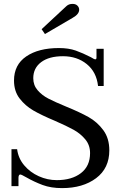

<svg xmlns="http://www.w3.org/2000/svg" viewBox="-20 -957 622 987"><path d="M194 -807 309 -914Q310 -915 322 -926Q334 -937 353 -937Q369 -937 378 -928Q387 -919 387 -907Q387 -884 353 -865L211 -782ZM114 -46Q90 -60 84 -60Q80 -60 77.5 -55.5Q75 -51 75 -43V0H39V-190H68Q74 -143 104.5 -107Q135 -71 179.5 -51Q224 -31 272 -31Q349 -31 396 -67Q443 -103 443 -170Q443 -211 418.5 -240.5Q394 -270 359 -289.5Q324 -309 262 -336Q193 -365 151.5 -389Q110 -413 81 -450.5Q52 -488 52 -543Q52 -624 115 -667Q178 -710 283 -710Q333 -710 369.5 -697Q406 -684 447 -663Q464 -652 470 -652Q476 -652 476 -661V-706H513V-515H484Q476 -587 426 -627.5Q376 -668 304 -668Q232 -668 191.5 -637.5Q151 -607 151 -555Q151 -519 173.5 -493Q196 -467 229 -450Q262 -433 320 -409Q391 -380 435.5 -355Q480 -330 511 -288Q542 -246 542 -184Q542 -92 474 -41Q406 10 299 10Q242 10 199 -6Q156 -22 114 -46Z"/></svg>

Font: TavirajRegular
Style: Regular
Weight: 400
Designer: Katatrad Team
Foundry: CadsonDemak
Version: Version 1.000